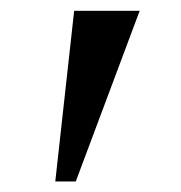

<svg xmlns="http://www.w3.org/2000/svg" viewBox="-20 -844 336 356"><path d="M239 -824 120.5 -507.5H82.5L117.5 -824Z"/></svg>

Font: Merriweather 120pt
Style: Bold
Weight: 700
Designer: Eben Sorkin
Foundry: Eben Sorkin
Version: Version 2.100